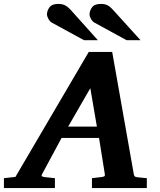

<svg xmlns="http://www.w3.org/2000/svg" viewBox="-73 -949 808 969"><path d="M668 0H391.1V-49.8Q402.3 -50.8 415.8 -52.7Q429.2 -54.7 437 -55.2Q446.8 -56.2 452.1 -58.6Q457.5 -61 456.1 -69.8L426.8 -252.9H237.8L139.2 -69.8Q131.3 -57.6 151.9 -55.2Q160.6 -54.7 175.5 -52.7Q190.4 -50.8 204.1 -49.8V0H-53.2V-49.8L4.9 -56.2L375 -687H493.2L602.1 -70.8Q603.5 -61.5 607.2 -58.6Q610.8 -55.7 622.1 -54.2Q629.9 -53.7 642.8 -52.2Q655.8 -50.8 668 -49.8ZM416 -310.1 382.8 -503.9 271 -310.1ZM636.2 -746.1H565.9L404.3 -834.5Q393.6 -840.3 386.2 -853.5Q378.9 -866.7 378.9 -876.5Q378.9 -894.5 391.4 -911.9Q403.8 -929.2 436 -929.2Q456.1 -929.2 469.2 -922.6Q482.4 -916 499 -897.5ZM420.9 -746.1H351.1L189 -834.5Q178.7 -840.3 171.4 -853.5Q164.1 -866.7 164.1 -876.5Q164.1 -894.5 176.5 -911.9Q189 -929.2 221.2 -929.2Q241.2 -929.2 254.6 -922.6Q268.1 -916 285.2 -897.5Z"/></svg>

Font: Charis
Style: Bold Italic
Weight: 700
Italic angle: -11°
Designer: Walt Agee, Miriam Martin, Annie Olsen, Victor Gaultney, Lorna Priest, Alan Ward, Bob Hallissy, Martin Hosken, Sharon Cor
Foundry: SIL Global
Version: Version 7.000